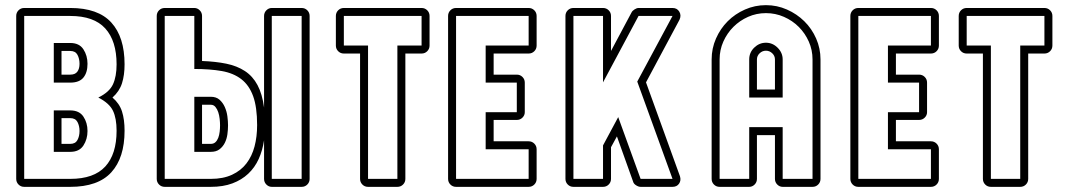

<svg xmlns="http://www.w3.org/2000/svg" viewBox="-20 -726 4141 746"><path d="M43 -664Q43 -677 52 -686Q61 -695 74 -695H253Q361 -695 412.5 -638.5Q464 -582 464 -476Q464 -434 454 -402.5Q444 -371 417 -347Q444 -324 454 -293Q464 -262 464 -218Q464 -113 412.5 -56.5Q361 0 253 0H74Q61 0 52 -9Q43 -18 43 -31ZM253 -167Q273 -167 281 -182Q289 -197 289 -217Q289 -237 281 -252Q273 -267 253 -267H219V-167ZM253 -436Q272 -436 280.5 -447.5Q289 -459 289 -478Q289 -498 281 -513Q273 -528 253 -528H219V-436ZM189 -405V-559H253Q288 -559 304 -534.5Q320 -510 320 -478Q320 -444 304 -424.5Q288 -405 253 -405ZM189 -136V-297H253Q288 -297 304 -273Q320 -249 320 -217Q320 -185 304 -160.5Q288 -136 253 -136ZM74 -31H253Q345 -31 389 -79Q433 -127 433 -218Q433 -266 419 -295.5Q405 -325 362 -347Q405 -368 419 -398.5Q433 -429 433 -476Q433 -567 389 -615.5Q345 -664 253 -664H74Z M1036 0Q1024 0 1015 -9Q1006 -18 1006 -31V-181Q1000 -141 985 -108Q970 -75 944.5 -51Q919 -27 883 -13.5Q847 0 799 0H620Q607 0 598 -9Q589 -18 589 -31V-664Q589 -677 598 -686Q607 -695 620 -695H735Q747 -695 756 -686Q765 -677 765 -664V-489Q818 -487 859.5 -478.5Q901 -470 931.5 -450Q962 -430 980.5 -395.5Q999 -361 1006 -308V-664Q1006 -677 1015 -686Q1024 -695 1036 -695H1152Q1165 -695 1174 -686Q1183 -677 1183 -664V-31Q1183 -18 1174 -9Q1165 0 1152 0ZM799 -31Q847 -31 881.5 -47Q916 -63 937.5 -91Q959 -119 969 -157Q979 -195 979 -240Q979 -310 963.5 -352.5Q948 -395 917.5 -418.5Q887 -442 841.5 -450Q796 -458 735 -458V-664H620V-31ZM1152 -31V-664H1036V-31ZM735 -350H799Q820 -350 833 -338.5Q846 -327 853.5 -310Q861 -293 863.5 -274Q866 -255 866 -239Q866 -222 863.5 -204Q861 -186 853.5 -171Q846 -156 833 -146Q820 -136 799 -136H735ZM765 -167H799Q810 -167 817 -173.5Q824 -180 828 -190.5Q832 -201 833.5 -214Q835 -227 835 -239Q835 -250 833.5 -264Q832 -278 828 -290Q824 -302 817 -310.5Q810 -319 799 -319H765Z M1555 -518V-31Q1555 -18 1546 -9Q1537 0 1524 0H1410Q1397 0 1388 -9Q1379 -18 1379 -31V-518H1316Q1303 -518 1294 -527Q1285 -536 1285 -549V-664Q1285 -677 1294 -686Q1303 -695 1316 -695H1618Q1631 -695 1640 -686Q1649 -677 1649 -664V-549Q1649 -536 1640 -527Q1631 -518 1618 -518ZM1618 -549V-664H1316V-549H1410V-31H1524V-549Z M1752 0Q1739 0 1730 -9Q1721 -18 1721 -31V-664Q1721 -677 1730 -686Q1739 -695 1752 -695H2034Q2047 -695 2056 -686Q2065 -677 2065 -664V-549Q2065 -536 2056 -527Q2047 -518 2034 -518H1898V-436H1988Q2001 -436 2010 -427Q2019 -418 2019 -405V-290Q2019 -278 2010 -269Q2001 -260 1988 -260H1898V-177H2034Q2047 -177 2056 -168Q2065 -159 2065 -146V-31Q2065 -18 2056 -9Q2047 0 2034 0ZM2034 -31V-146H1867V-290H1988V-405H1867V-549H2034V-664H1752V-31Z M2208 0Q2195 0 2186 -9Q2177 -18 2177 -31V-664Q2177 -677 2186 -686Q2195 -695 2208 -695H2323Q2336 -695 2345 -686Q2354 -677 2354 -664V-528L2434 -678Q2437 -684 2445.5 -689.5Q2454 -695 2461 -695H2593Q2611 -695 2619.5 -680.5Q2628 -666 2620 -649L2490 -406L2622 -41Q2627 -25 2618.5 -12.5Q2610 0 2593 0H2469Q2461 0 2451.5 -6Q2442 -12 2440 -20L2377 -196L2354 -154V-31Q2354 -18 2345 -9Q2336 0 2323 0ZM2323 -31V-161L2382 -271L2469 -31H2593L2456 -409L2593 -664H2461L2323 -406V-664H2208V-31Z M2991 -201H2921V-31Q2921 -18 2912 -9Q2903 0 2891 0H2776Q2763 0 2754 -9Q2745 -18 2745 -31V-495Q2745 -538 2762 -576.5Q2779 -615 2807.5 -643.5Q2836 -672 2874.5 -689Q2913 -706 2956 -706Q2999 -706 3037.5 -689Q3076 -672 3105 -643.5Q3134 -615 3151 -576.5Q3168 -538 3168 -495V-31Q3168 -18 3159 -9Q3150 0 3137 0H3021Q3009 0 3000 -9Q2991 -18 2991 -31ZM2991 -378V-495Q2991 -509 2980.5 -519Q2970 -529 2956 -529Q2942 -529 2931.5 -519Q2921 -509 2921 -495V-378ZM2891 -347V-495Q2891 -522 2910.5 -541Q2930 -560 2956 -560Q2982 -560 3001.5 -540.5Q3021 -521 3021 -495V-347ZM3021 -31H3137V-495Q3137 -532 3122.5 -564.5Q3108 -597 3083.5 -621.5Q3059 -646 3026 -660.5Q2993 -675 2956 -675Q2919 -675 2886.5 -660.5Q2854 -646 2829.5 -621.5Q2805 -597 2790.5 -564.5Q2776 -532 2776 -495V-31H2891V-232H3021Z M3315 0Q3302 0 3293 -9Q3284 -18 3284 -31V-664Q3284 -677 3293 -686Q3302 -695 3315 -695H3597Q3610 -695 3619 -686Q3628 -677 3628 -664V-549Q3628 -536 3619 -527Q3610 -518 3597 -518H3461V-436H3551Q3564 -436 3573 -427Q3582 -418 3582 -405V-290Q3582 -278 3573 -269Q3564 -260 3551 -260H3461V-177H3597Q3610 -177 3619 -168Q3628 -159 3628 -146V-31Q3628 -18 3619 -9Q3610 0 3597 0ZM3597 -31V-146H3430V-290H3551V-405H3430V-549H3597V-664H3315V-31Z M3975 -518V-31Q3975 -18 3966 -9Q3957 0 3944 0H3830Q3817 0 3808 -9Q3799 -18 3799 -31V-518H3736Q3723 -518 3714 -527Q3705 -536 3705 -549V-664Q3705 -677 3714 -686Q3723 -695 3736 -695H4038Q4051 -695 4060 -686Q4069 -677 4069 -664V-549Q4069 -536 4060 -527Q4051 -518 4038 -518ZM4038 -549V-664H3736V-549H3830V-31H3944V-549Z"/></svg>

Font: Lichte PostBus
Style: Regular
Weight: 400
Designer: Peter Wiegel
Version: Version 1.001